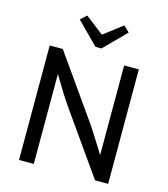

<svg xmlns="http://www.w3.org/2000/svg" viewBox="-133 -1043 1004 1147"><g transform="rotate(15 368.5 -469.5)"><path d="M377 -851.1 492.2 -939 528.8 -904.8 396 -771H358.9L226.1 -904.8L263.2 -939ZM293.9 -381.8Q248 -447.8 184.1 -556.2V0H92.8V-708H173.8L436 -335.9Q475.1 -280.8 553.2 -153.8V-708H644V0H563Z"/></g></svg>

Font: Sarala
Style: Regular
Weight: 400
Designer: Andres Torresi
Foundry: Huerta Tipografica
Version: Version 1.004;PS 001.003;hotconv 1.0.70;makeotf.lib2.5.58329